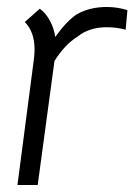

<svg xmlns="http://www.w3.org/2000/svg" viewBox="-20 -530 396 550"><path d="M345 -501 340 -445Q313 -452 286 -452Q235 -452 202 -425Q165 -402 136 -355L88 0H30L76 -352Q79 -372 79 -388Q79 -439 51 -467L94 -505Q110 -494 122.5 -471.5Q135 -449 138 -424Q172 -471 200 -489Q237 -510 286 -510Q316 -510 345 -501Z"/></svg>

Font: Bellota Text
Style: Italic
Weight: 400
Italic angle: -7.5°
Designer: Kemie Guaida
Foundry: Kemie Guaida
Version: Version 4.001